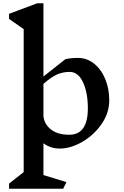

<svg xmlns="http://www.w3.org/2000/svg" viewBox="-20 -893 754 1167"><path d="M244 -22V171L384 214L364 254H35V223L124 153V-716L35 -778V-809L206 -873H244V-428L377 -533Q409 -541 454 -541Q508 -541 551.5 -506.5Q595 -472 619.5 -413Q644 -354 644 -283Q644 -206 597 -138.5Q550 -71 479.5 -30.5Q409 10 343 10Q288 10 244 -22ZM244 -383V-186Q250 -137 290.5 -105.5Q331 -74 401 -74Q514 -74 514 -235Q514 -328 485 -392Q456 -456 403 -456Q365 -456 329.5 -441.5Q294 -427 244 -383Z"/></svg>

Font: Inknut
Style: Antiqua
Weight: 400
Designer: Claus Eggers Srensen
Foundry: Claus Eggers Srensen
Version: Version 1.000; ttfautohint (v1.2) -l 7 -r 28 -G 50 -x 13 -D 